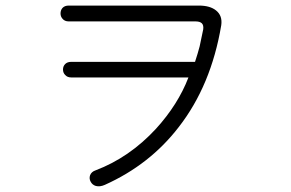

<svg xmlns="http://www.w3.org/2000/svg" viewBox="-20 -722 1040 686"><path d="M225.6 -702.1Q210.9 -702.1 203.1 -693.4Q196.3 -685.5 196.3 -673.8Q196.3 -663.1 203.1 -655.3Q210.9 -645.5 225.6 -645.5H678.7Q694.3 -645.5 701.2 -638.7Q708 -631.8 706.1 -617.2Q699.2 -583 693.4 -556.6Q686.5 -530.3 676.8 -501H234.4Q220.7 -501 212.9 -493.2Q205.1 -485.4 205.1 -473.6Q205.1 -461.9 212.9 -454.1Q220.7 -445.3 234.4 -445.3H653.3Q616.2 -348.6 537.1 -261.7Q442.4 -159.2 321.3 -113.3Q306.6 -108.4 301.8 -95.7Q297.9 -84 303.7 -73.2Q309.6 -61.5 322.3 -57.6Q336.9 -53.7 354.5 -61.5Q515.6 -133.8 619.1 -268.6Q734.4 -417 770.5 -631.8Q775.4 -666 752 -684.6Q730.5 -702.1 690.4 -702.1Z"/></svg>

Font: Gulim
Style: Regular
Weight: 400
Version: Version 2.21